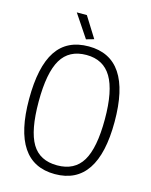

<svg xmlns="http://www.w3.org/2000/svg" viewBox="-135 -1007 870 1104"><g transform="rotate(15 300.5 -455.5)"><path d="M273 -785 182 -921H242L319 -798ZM300 10Q46 10 46 -369Q46 -562 108.5 -656Q171 -750 300 -750Q555 -750 555 -369Q555 10 300 10ZM300 -42Q403 -42 450 -120Q497 -198 497 -369Q497 -538 449 -618.5Q401 -699 300 -699Q197 -699 150 -620Q103 -541 103 -369Q103 -197 149.5 -119.5Q196 -42 300 -42Z"/></g></svg>

Font: Encode Sans Compressed
Style: Light
Weight: 300
Designer: Pablo Impallari, Andres Torresi
Foundry: Pablo Impallari, Andres Torresi
Version: Version 1.000; ttfautohint (v1.00) -l 8 -r 50 -G 200 -x 14 -